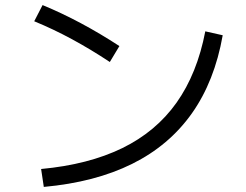

<svg xmlns="http://www.w3.org/2000/svg" viewBox="-20 -736 978 764"><path d="M466.3 -146.5C376.8 -102.9 269.2 -75.2 143.6 -63.5L154.3 7.8C290.4 -4.6 407.6 -35.2 505.9 -84C604.2 -132.8 683.4 -199.9 743.7 -285.2C803.9 -370.4 844.7 -474 866.2 -595.7L796.9 -611.3C775.4 -499.3 737.3 -404.8 682.6 -327.6C627.9 -250.5 555.8 -190.1 466.3 -146.5ZM267.1 -579.6C316.9 -552.6 366.9 -522.5 417 -489.3L455.1 -552.7C352.2 -619.8 250.3 -674.2 149.4 -715.8L116.2 -651.4C167 -630.5 217.3 -606.6 267.1 -579.6Z"/></svg>

Font: Pretendard Variable
Style: Regular
Weight: 400
Designer: Base glyphs from Inter by Rasmus Andersson; Hangeul glyphs from Noto Sans CJK(Source Han Sans) by Jang Soo-young and Kan
Foundry: Kil Hyung-jin
Version: Version 1.309;Glyphs 3.2 (3225)